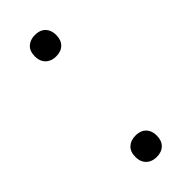

<svg xmlns="http://www.w3.org/2000/svg" viewBox="-178 -533 571 571"><g transform="rotate(-45 107.0 -247.5)"><path d="M107 -414Q93.5 -414 83.2 -419.5Q73 -425 67.5 -435Q62 -445 62 -459Q62 -481 74.5 -492.5Q87 -504 107 -504Q121 -504 131 -498.8Q141 -493.5 146.5 -483.5Q152 -473.5 152 -459Q152 -438 140 -426Q128 -414 107 -414ZM107 9Q93.5 9 83.2 3.5Q73 -2 67.5 -12Q62 -22 62 -36Q62 -58 74.5 -69.5Q87 -81 107 -81Q121 -81 131 -75.8Q141 -70.5 146.5 -60.5Q152 -50.5 152 -36Q152 -15 140 -3Q128 9 107 9Z"/></g></svg>

Font: Commissioner Thin
Style: Regular
Weight: 100
Designer: Kostas Bartsokas
Foundry: Kostas Bartsokas
Version: Version 1.001;gftools[0.9.23]